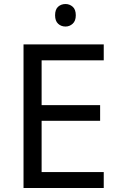

<svg xmlns="http://www.w3.org/2000/svg" viewBox="-20 -935 596 955"><path d="M496 0H97V-714H496V-635H187V-412H478V-334H187V-79H496ZM306 -915Q326 -915 341.5 -901.5Q357 -888 357 -859Q357 -831 341.5 -817Q326 -803 306 -803Q284 -803 269 -817Q254 -831 254 -859Q254 -888 269 -901.5Q284 -915 306 -915Z"/></svg>

Font: Noto Sans Batak
Style: Regular
Weight: 400
Designer: Monotype Design Team
Foundry: Monotype Imaging Inc.
Version: Version 2.002; ttfautohint (v1.8.4.7-5d5b)